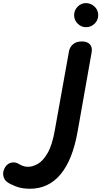

<svg xmlns="http://www.w3.org/2000/svg" viewBox="-316 -762 640 1211"><path d="M-127 428.5Q-178.5 428.5 -215.8 413.8Q-253 399 -269 387.5Q-291.5 371.5 -295.5 344.2Q-299.5 317 -282.5 291Q-268 268.5 -243.2 263.5Q-218.5 258.5 -196 273Q-187.5 278.5 -172.8 284.2Q-158 290 -138.5 290Q-110 290 -77.2 271.5Q-44.5 253 -15.5 203Q13.5 153 30 58L119.5 -440.5Q120.5 -449 128.2 -463.2Q136 -477.5 153.5 -489Q171 -500.5 201 -500.5Q235 -500.5 251.2 -482Q267.5 -463.5 262 -432L173.5 67.5Q142 246.5 66 337.5Q-10 428.5 -127 428.5ZM151.5 -666.5Q151.5 -697 173.5 -719.8Q195.5 -742.5 226 -742.5Q256 -742.5 279.8 -720.8Q303.5 -699 303.5 -666.5Q303.5 -635 280.8 -612.8Q258 -590.5 226 -590.5Q196.5 -590.5 174 -612.8Q151.5 -635 151.5 -666.5Z"/></svg>

Font: Edu VIC WA NT Hand
Style: Regular
Weight: 400
Designer: Tina and Corey Anderson, Eben Sorkin, Mirko Velimirovic
Foundry: Google for Education
Version: Version 1.000